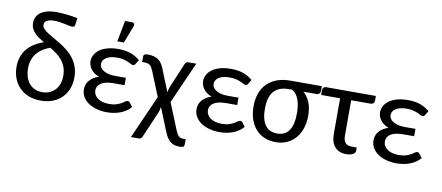

<svg xmlns="http://www.w3.org/2000/svg" viewBox="-74 -1000 3372 1465"><g transform="rotate(10 1611.5 -268.0)"><path d="M423.3 -610.4Q421.9 -598.6 416.3 -595Q410.6 -591.3 399.4 -591.3Q393.6 -591.3 378.4 -594.5Q363.3 -597.7 344 -601.8Q324.7 -606 302.7 -609.1Q280.8 -612.3 261.2 -612.3Q239.7 -612.3 225.1 -608.9Q210.4 -605.5 201.4 -599.6Q192.4 -593.8 188.2 -585.7Q184.1 -577.6 184.1 -568.8Q184.1 -552.2 197 -537.8Q210 -523.4 231.2 -509.5Q252.4 -495.6 279.5 -480.7Q306.6 -465.8 335.2 -448Q363.8 -430.2 390.9 -408.2Q418 -386.2 439.2 -357.9Q460.4 -329.6 473.4 -293.9Q486.3 -258.3 486.3 -213.4Q486.3 -164.6 470.7 -124.3Q455.1 -84 425.8 -54.9Q396.5 -25.9 355.2 -10Q314 5.9 262.7 5.9Q209 5.9 167 -11.2Q125 -28.3 96.2 -58.3Q67.4 -88.4 52.2 -128.9Q37.1 -169.4 37.1 -216.8Q37.1 -295.9 80.3 -351.6Q123.5 -407.2 210 -437Q188 -449.7 168.7 -462.9Q149.4 -476.1 134.8 -491.7Q120.1 -507.3 111.6 -526.1Q103 -544.9 103 -568.4Q103 -591.8 112.3 -612.3Q121.6 -632.8 141.6 -647.9Q161.6 -663.1 192.4 -671.6Q223.1 -680.2 266.6 -680.2Q282.7 -680.2 303.5 -679Q324.2 -677.7 345.9 -675.3Q367.7 -672.9 389.4 -669.7Q411.1 -666.5 429.7 -662.6ZM400.4 -210.4Q400.4 -248.5 389.2 -277.8Q377.9 -307.1 359.1 -330.1Q340.3 -353 316.2 -370.8Q292 -388.7 266.1 -404.3Q238.3 -394.5 212.9 -379.2Q187.5 -363.8 168 -341.6Q148.4 -319.3 137 -289.1Q125.5 -258.8 125.5 -219.2Q125.5 -187 133.8 -158Q142.1 -128.9 159.2 -107.2Q176.3 -85.4 202.1 -72.5Q228 -59.6 262.7 -59.6Q293.5 -59.6 318.6 -70.1Q343.8 -80.6 362.1 -99.9Q380.4 -119.1 390.4 -147.2Q400.4 -175.3 400.4 -210.4Z M573.2 0ZM927.7 -395.5Q922.9 -387.7 918.7 -385.5Q914.6 -383.3 908.2 -383.3Q901.9 -383.3 892.8 -388.7Q883.8 -394 869.1 -400.6Q854.5 -407.2 833.5 -412.8Q812.5 -418.5 782.2 -418.5Q753.4 -418.5 731.9 -413.1Q710.4 -407.7 696.3 -398.2Q682.1 -388.7 675 -376.2Q668 -363.8 668 -349.6Q668 -334 676.5 -321Q685.1 -308.1 700.9 -298.6Q716.8 -289.1 739.3 -283.7Q761.7 -278.3 790 -278.3H873.5V-221.2H790Q724.6 -221.2 692.4 -200.2Q660.2 -179.2 660.2 -144Q660.2 -125.5 668.7 -110.1Q677.2 -94.7 692.9 -83.5Q708.5 -72.3 731 -65.9Q753.4 -59.6 781.2 -59.6Q814.9 -59.6 837.4 -66.9Q859.9 -74.2 875 -83Q890.1 -91.8 899.9 -99.1Q909.7 -106.4 918.5 -106.4Q923.8 -106.4 928 -104.2Q932.1 -102.1 935.1 -98.1L959 -66.9Q942.9 -47.9 921.9 -33.9Q900.9 -20 877 -11.2Q853 -2.4 827.4 1.7Q801.8 5.9 776.4 5.9Q734.4 5.9 697.5 -3.9Q660.6 -13.7 633.1 -32.2Q605.5 -50.8 589.4 -77.1Q573.2 -103.5 573.2 -136.7Q573.2 -177.7 599.1 -206.8Q625 -235.8 669.4 -250.5Q646.5 -259.3 630.6 -271.5Q614.7 -283.7 604.7 -297.9Q594.7 -312 590.1 -327.1Q585.4 -342.3 585.4 -356.9Q585.4 -381.8 597.7 -405Q609.9 -428.2 634 -446Q658.2 -463.9 694.8 -474.4Q731.4 -484.9 780.8 -484.9Q837.4 -484.9 878.4 -469.2Q919.4 -453.6 947.8 -428.2ZM760.7 -541 792 -704.1H845.2Q857.9 -704.1 863 -695.8Q868.2 -687.5 862.8 -673.8L811.5 -541Z M1175.8 -105Q1173.8 -92.3 1170.7 -80.1Q1167.5 -67.9 1163.6 -59.1L1076.7 142.6Q1073.7 149.4 1067.6 154.8Q1061.5 160.2 1050.8 160.2H989.7L1138.7 -175.3L1060.5 -368.2Q1054.7 -382.3 1048.8 -391.8Q1043 -401.4 1034.9 -407.2Q1026.9 -413.1 1016.1 -415.8Q1005.4 -418.5 990.2 -418.5H974.6V-450.7Q974.6 -457 974.9 -462.9Q975.1 -468.8 978.3 -473.1Q981.4 -477.5 988.8 -480Q996.1 -482.4 1010.3 -482.4Q1032.7 -482.4 1051.5 -478Q1070.3 -473.6 1085.4 -464.1Q1100.6 -454.6 1112.3 -439Q1124 -423.3 1133.3 -401.4L1204.6 -224.1Q1206.5 -237.3 1209.7 -249.5Q1212.9 -261.7 1217.3 -271.5L1296.9 -460.4Q1299.8 -467.3 1305.7 -472.4Q1311.5 -477.5 1322.8 -477.5H1383.8L1241.2 -155.8L1325.7 52.2Q1336.4 79.1 1349.9 91.6Q1363.3 104 1388.2 104H1404.3V138.7Q1404.3 156.7 1397.2 162.4Q1390.1 168 1369.6 168Q1351.1 168 1334.2 164.6Q1317.4 161.1 1302.5 151.1Q1287.6 141.1 1274.4 123.5Q1261.2 106 1250 77.6Z M1800.3 -395.5Q1795.4 -387.7 1791.3 -385.5Q1787.1 -383.3 1780.8 -383.3Q1774.4 -383.3 1765.4 -388.7Q1756.3 -394 1741.7 -400.6Q1727.1 -407.2 1706.1 -412.8Q1685.1 -418.5 1654.8 -418.5Q1626 -418.5 1604.5 -413.1Q1583 -407.7 1568.8 -398.2Q1554.7 -388.7 1547.6 -376.2Q1540.5 -363.8 1540.5 -349.6Q1540.5 -334 1549.1 -321Q1557.6 -308.1 1573.5 -298.6Q1589.4 -289.1 1611.8 -283.7Q1634.3 -278.3 1662.6 -278.3H1746.1V-221.2H1662.6Q1597.2 -221.2 1564.9 -200.2Q1532.7 -179.2 1532.7 -144Q1532.7 -125.5 1541.3 -110.1Q1549.8 -94.7 1565.4 -83.5Q1581.1 -72.3 1603.5 -65.9Q1626 -59.6 1653.8 -59.6Q1687.5 -59.6 1710 -66.9Q1732.4 -74.2 1747.6 -83Q1762.7 -91.8 1772.5 -99.1Q1782.2 -106.4 1791 -106.4Q1796.4 -106.4 1800.5 -104.2Q1804.7 -102.1 1807.6 -98.1L1831.5 -66.9Q1815.4 -47.9 1794.4 -33.9Q1773.4 -20 1749.5 -11.2Q1725.6 -2.4 1700 1.7Q1674.3 5.9 1648.9 5.9Q1606.9 5.9 1570.1 -3.9Q1533.2 -13.7 1505.6 -32.2Q1478 -50.8 1461.9 -77.1Q1445.8 -103.5 1445.8 -136.7Q1445.8 -177.7 1471.7 -206.8Q1497.6 -235.8 1542 -250.5Q1519 -259.3 1503.2 -271.5Q1487.3 -283.7 1477.3 -297.9Q1467.3 -312 1462.6 -327.1Q1458 -342.3 1458 -356.9Q1458 -381.8 1470.2 -405Q1482.4 -428.2 1506.6 -446Q1530.8 -463.9 1567.4 -474.4Q1604 -484.9 1653.3 -484.9Q1710 -484.9 1751 -469.2Q1792 -453.6 1820.3 -428.2Z M2225.1 -409.2Q2257.3 -382.8 2275.6 -338.9Q2293.9 -294.9 2293.9 -233.9Q2293.9 -181.2 2279.3 -137Q2264.6 -92.8 2237.3 -60.8Q2210 -28.8 2171.1 -11Q2132.3 6.8 2083.5 6.8Q2035.6 6.8 1996.6 -9.5Q1957.5 -25.9 1929.4 -56.9Q1901.4 -87.9 1886 -132.6Q1870.6 -177.2 1870.6 -233.9Q1870.6 -290 1886.7 -334.7Q1902.8 -379.4 1934.1 -410.6Q1965.3 -441.9 2010.7 -458.5Q2056.2 -475.1 2114.3 -475.1H2356.9V-435.1Q2356.9 -426.8 2349.4 -418Q2341.8 -409.2 2328.6 -409.2ZM2206.1 -237.8Q2206.1 -268.6 2201.9 -296.4Q2197.8 -324.2 2189 -346.9Q2180.2 -369.6 2167 -385.7Q2153.8 -401.9 2135.7 -409.2H2114.3Q2072.8 -409.2 2043.5 -397.5Q2014.2 -385.7 1995.4 -363.3Q1976.6 -340.8 1967.8 -307.6Q1959 -274.4 1959 -231.9Q1959 -147 1990.5 -103.5Q2022 -60.1 2083 -60.1Q2145.5 -60.1 2175.8 -105.7Q2206.1 -151.4 2206.1 -237.8Z M2363.3 -445.3Q2363.3 -456.5 2370.6 -464.8Q2377.9 -473.1 2392.6 -473.1H2775.9V-439Q2775.9 -424.3 2768.1 -416.3Q2760.3 -408.2 2745.6 -408.2H2596.2V-132.8Q2596.2 -97.7 2611.6 -79.1Q2627 -60.5 2661.1 -60.5H2700.2V-33.7Q2700.2 -24.9 2694.3 -17.8Q2688.5 -10.7 2678.7 -6.1Q2668.9 -1.5 2655.8 1Q2642.6 3.4 2627.9 3.4Q2599.1 3.4 2577.1 -6.1Q2555.2 -15.6 2540.3 -33.2Q2525.4 -50.8 2517.8 -75Q2510.3 -99.1 2510.3 -128.4V-408.2H2363.3Z M3171.4 -395.5Q3166.5 -387.7 3162.4 -385.5Q3158.2 -383.3 3151.9 -383.3Q3145.5 -383.3 3136.5 -388.7Q3127.4 -394 3112.8 -400.6Q3098.1 -407.2 3077.1 -412.8Q3056.2 -418.5 3025.9 -418.5Q2997.1 -418.5 2975.6 -413.1Q2954.1 -407.7 2939.9 -398.2Q2925.8 -388.7 2918.7 -376.2Q2911.6 -363.8 2911.6 -349.6Q2911.6 -334 2920.2 -321Q2928.7 -308.1 2944.6 -298.6Q2960.4 -289.1 2982.9 -283.7Q3005.4 -278.3 3033.7 -278.3H3117.2V-221.2H3033.7Q2968.3 -221.2 2936 -200.2Q2903.8 -179.2 2903.8 -144Q2903.8 -125.5 2912.4 -110.1Q2920.9 -94.7 2936.5 -83.5Q2952.1 -72.3 2974.6 -65.9Q2997.1 -59.6 3024.9 -59.6Q3058.6 -59.6 3081.1 -66.9Q3103.5 -74.2 3118.7 -83Q3133.8 -91.8 3143.6 -99.1Q3153.3 -106.4 3162.1 -106.4Q3167.5 -106.4 3171.6 -104.2Q3175.8 -102.1 3178.7 -98.1L3202.6 -66.9Q3186.5 -47.9 3165.5 -33.9Q3144.5 -20 3120.6 -11.2Q3096.7 -2.4 3071 1.7Q3045.4 5.9 3020 5.9Q2978 5.9 2941.2 -3.9Q2904.3 -13.7 2876.7 -32.2Q2849.1 -50.8 2833 -77.1Q2816.9 -103.5 2816.9 -136.7Q2816.9 -177.7 2842.8 -206.8Q2868.7 -235.8 2913.1 -250.5Q2890.1 -259.3 2874.3 -271.5Q2858.4 -283.7 2848.4 -297.9Q2838.4 -312 2833.7 -327.1Q2829.1 -342.3 2829.1 -356.9Q2829.1 -381.8 2841.3 -405Q2853.5 -428.2 2877.7 -446Q2901.9 -463.9 2938.5 -474.4Q2975.1 -484.9 3024.4 -484.9Q3081.1 -484.9 3122.1 -469.2Q3163.1 -453.6 3191.4 -428.2Z"/></g></svg>

Font: Carlito
Style: Regular
Weight: 400
Designer: Lukasz Dziedzic
Foundry: tyPoland Lukasz Dziedzic
Version: Version 1.104